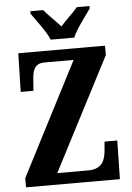

<svg xmlns="http://www.w3.org/2000/svg" viewBox="-61 -976 700 1021"><g transform="rotate(-5 289.0 -465.5)"><path d="M235 -771H361C379 -816 430 -880 456 -918V-931H388C368 -905 322 -865 298 -836C273 -865 229 -905 209 -931H140V-918C166 -880 217 -816 235 -771ZM36 0H537L541 -206H473L469 -161C465 -111 450 -61 374 -61H208L520 -664V-714H57L52 -508H120L124 -562C127 -617 138 -653 192 -653H347L36 -49Z"/></g></svg>

Font: Noto Serif Armenian ExtraCondensed ExtraBold
Style: Regular
Weight: 800
Width: 2
Designer: Monotype Design Team
Foundry: Monotype Imaging Inc.
Version: Version 2.008